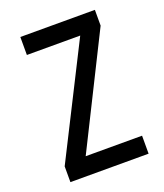

<svg xmlns="http://www.w3.org/2000/svg" viewBox="-133 -804 765 893"><g transform="rotate(-20 250.0 -357.0)"><path d="M61 0V-78L337 -625H73V-714H442V-636L169 -89H448V0Z"/></g></svg>

Font: Noto Sans Mono ExtraCondensed Medium
Style: Regular
Weight: 500
Width: 2
Designer: Monotype Design Team
Foundry: Monotype Imaging Inc.
Version: Version 2.014